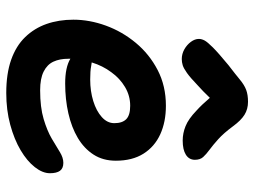

<svg xmlns="http://www.w3.org/2000/svg" viewBox="-122 -700 832 629"><g transform="rotate(90 294.5 -386.0)"><path d="M285 10Q222 10 176.5 -6Q131 -22 102 -52Q73 -82 59 -122Q45 -162 45 -210Q45 -263 64.5 -316.5Q84 -370 121 -414.5Q158 -459 210 -486Q262 -513 327 -513Q380 -513 420.5 -494.5Q461 -476 484 -439.5Q507 -403 507 -349Q507 -307 487 -276Q467 -245 432.5 -224.5Q398 -204 352 -193.5Q306 -183 254 -183Q201 -183 173 -200Q173 -196 173 -193Q173 -165 182.5 -144.5Q192 -124 215 -112.5Q238 -101 276 -101Q332 -101 370.5 -112.5Q409 -124 434.5 -139Q460 -154 478.5 -165.5Q497 -177 514 -177Q532 -177 540 -166Q548 -155 548 -133Q548 -109 528 -83.5Q508 -58 472.5 -37Q437 -16 389 -3Q341 10 285 10ZM185 -270Q191 -269 198 -268Q213 -265 241 -265Q279 -265 311.5 -275Q344 -285 364 -303Q384 -321 384 -344Q384 -370 371 -383Q358 -396 327 -396Q294 -396 265.5 -379Q237 -362 217 -334Q196 -306 185 -270ZM174 -565Q157 -565 142 -573.5Q127 -582 117.5 -595Q108 -608 108 -621Q108 -630 113 -639.5Q118 -649 136 -667Q154 -685 194 -718Q224 -741 241.5 -755.5Q259 -770 275 -776Q291 -782 314 -782Q338 -782 356.5 -770.5Q375 -759 394 -733Q417 -702 436.5 -684.5Q456 -667 471 -656Q486 -645 495 -635Q504 -625 504 -608Q504 -589 487.5 -578.5Q471 -568 441 -568Q417 -568 393.5 -577.5Q370 -587 343 -613Q324 -630 301 -657Q278 -633 261 -618Q235 -593 219.5 -582Q204 -571 194 -568Q184 -565 174 -565Z"/></g></svg>

Font: Shantell Sans Light SemiBold
Style: Regular
Weight: 600
Version: Version 1.008;[ac192a2d6]